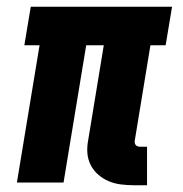

<svg xmlns="http://www.w3.org/2000/svg" viewBox="-20 -540 540 568"><path d="M415 8H376Q356 8 337 5.5Q318 3 301.5 -4Q285 -11 271 -23Q257 -35 248.5 -51.5Q240 -68 238.5 -87Q237 -106 241 -126L287 -406H235L168 0H30L97 -406H52L71 -520H489L470 -406H425L379 -126Q378 -122 378.5 -118Q379 -114 381.5 -111Q384 -108 387.5 -107Q391 -106 395 -106H415Z"/></svg>

Font: Iosevka Term Curly Hv Obl
Style: Regular
Weight: 900
Italic angle: -9°
Designer: Belleve Invis
Foundry: Belleve Invis
Version: Version 32.3.0